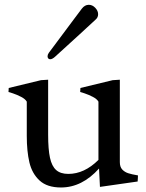

<svg xmlns="http://www.w3.org/2000/svg" viewBox="-20 -787 622 816"><path d="M93.8 -209.5V-355Q87.4 -366.2 70.1 -375.2Q52.7 -384.3 34.4 -390.4Q16.1 -396.5 16.1 -396L17.1 -413.1L154.3 -446.3L184.6 -448.2V-214.8Q184.6 -152.3 192.4 -116.5Q200.2 -80.6 218.8 -64.2Q237.3 -47.9 270.5 -47.9Q338.4 -47.9 398.4 -107.4V-355Q392.1 -366.2 374.8 -375.2Q357.4 -384.3 339.1 -390.4Q320.8 -396.5 320.8 -396L321.8 -413.1L459 -446.3L489.3 -448.2V-98.1Q489.3 -77.6 499.5 -66.7Q509.8 -55.7 524.9 -50.8Q540 -45.9 566.4 -41.5Q566.4 -34.2 565.7 -26.4Q564.9 -18.6 564.9 -15.6L404.8 7.3L400.9 -70.8Q328.6 9.8 239.3 9.8Q180.2 9.8 148.2 -19.8Q116.2 -49.3 105 -96.7Q93.8 -144 93.8 -209.5ZM193.4 -535.2Q188 -535.2 185.1 -538.6Q182.1 -542 182.1 -547.9Q182.1 -554.7 187.5 -562.5Q216.3 -600.1 293.9 -705.1L327.6 -750Q340.3 -766.6 357.4 -766.6Q372.6 -766.6 384.8 -753.9Q397 -741.2 397 -726.6Q397 -712.9 386.7 -704.1Q356.4 -676.8 317.9 -640.6Q231.4 -561.5 212.9 -544.9Q201.7 -535.2 193.4 -535.2Z"/></svg>

Font: Radley
Style: Regular
Weight: 400
Designer: Vernon Adams
Foundry: Vernon Adams
Version: Version 1.003; ttfautohint (v1.6)